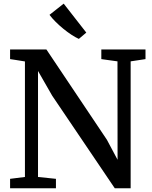

<svg xmlns="http://www.w3.org/2000/svg" viewBox="-20 -1008 814 1028"><path d="M34 0V-50.5L113.5 -60.5V-679Q101 -681 87.5 -683.2Q74 -685.5 60.8 -687.5Q47.5 -689.5 34 -691.5V-743H228.5L552.5 -259.5L609.5 -152.5L609 -679.5L522.5 -691.5V-743H759V-691.5L679.5 -679.5V0H594.5L259.5 -495.5L183.5 -628V-60.5L279.5 -50.5V0ZM401.5 -800Q384 -808 362.2 -822.2Q340.5 -836.5 318.8 -854.2Q297 -872 277.8 -891.2Q258.5 -910.5 245 -928.5L321 -988.5L442 -833.5L402.5 -800Z"/></svg>

Font: Merriweather 20pt Medium
Style: Regular
Weight: 500
Version: Version 2.100